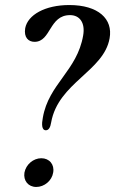

<svg xmlns="http://www.w3.org/2000/svg" viewBox="-20 -736 457 762"><path d="M162 -219C173 -219 180 -230 183 -250C211 -408 392 -453 415 -584C429 -661 370 -716 255 -716C159 -716 90 -677 80 -624C74 -587 93 -570 117 -570C183 -570 174 -676 258 -676C296 -676 319 -646 310 -595C286 -455 173 -403 150 -269C145 -244 145 -219 162 -219ZM77 -51C72 -19 92 6 124 6C156 6 186 -19 191 -51C197 -83 176 -108 144 -108C112 -108 83 -83 77 -51Z"/></svg>

Font: RL Madena Oblique
Style: Regular
Weight: 400
Italic angle: -10°
Designer: I Kadek Wantara Putra
Foundry: Roughlines ID
Version: Version 1.000;Glyphs 3.1.2 (3151)